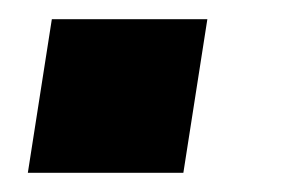

<svg xmlns="http://www.w3.org/2000/svg" viewBox="-20 -180 300 200"><path d="M9 0 34 -160H196L171 0Z"/></svg>

Font: Mulish ExtraBold
Style: Italic
Weight: 800
Italic angle: -9°
Designer: Vernon Adams
Foundry: Vernon Adams
Version: Version 3.603; ttfautohint (v1.8.3)